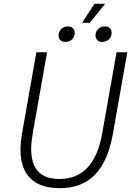

<svg xmlns="http://www.w3.org/2000/svg" viewBox="-20 -973 696 1003"><path d="M87 -191Q87 -227 95 -275L170 -700H226L151 -277Q143 -229 143 -195Q143 -116 179.5 -77Q216 -38 291 -38Q472 -38 514 -277L589 -700H645L570 -275Q544 -130 476 -60Q408 10 292 10Q191 10 139 -41Q87 -92 87 -191ZM473 -953H529L449 -854H409ZM286 -786Q286 -808 299.5 -821.5Q313 -835 335 -835Q351 -835 360.5 -826Q370 -817 370 -802Q370 -781 356.5 -767.5Q343 -754 321 -754Q305 -754 295.5 -763Q286 -772 286 -786ZM479 -787Q479 -808 492.5 -821.5Q506 -835 528 -835Q544 -835 553.5 -826Q563 -817 563 -802Q563 -781 549 -767.5Q535 -754 513 -754Q498 -754 488.5 -763.5Q479 -773 479 -787Z"/></svg>

Font: Sarabun ExtraLight
Style: Italic
Weight: 275
Italic angle: -10°
Designer: Suppakit Chalermlarp | Katatrad Co.,Ltd.
Foundry: Cadson Demak Co.,Ltd.
Version: Version 1.000; ttfautohint (v1.6)